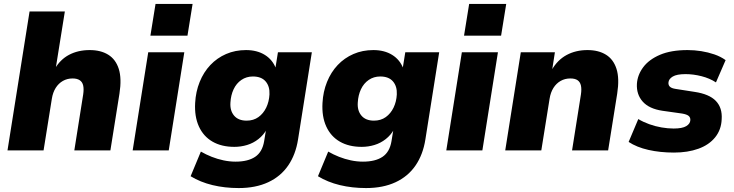

<svg xmlns="http://www.w3.org/2000/svg" viewBox="-20 -763 3722 974"><path d="M18 0 130 -705H309L262 -412H257Q285 -461 330.5 -485Q376 -509 435 -509Q491 -509 529 -485.5Q567 -462 582.5 -413.5Q598 -365 586 -288L540 0H357L402 -284Q406 -311 402 -329Q398 -347 384.5 -356Q371 -365 348 -365Q321 -365 299 -352.5Q277 -340 262.5 -317Q248 -294 243 -262L201 0Z M743 -582 769 -743H957L931 -582ZM653 0 732 -498H915L836 0Z M1191 191Q1120 191 1058 176Q996 161 947 131L999 6Q1025 21 1054 32.5Q1083 44 1114 50.5Q1145 57 1175 57Q1238 57 1274.5 32.5Q1311 8 1320 -47L1330 -108L1333 -107Q1317 -78 1291 -57.5Q1265 -37 1233.5 -27.5Q1202 -18 1169 -18Q1104 -18 1058 -44.5Q1012 -71 989 -121.5Q966 -172 970 -241Q973 -298 993 -347.5Q1013 -397 1047 -433Q1081 -469 1127 -489Q1173 -509 1228 -509Q1284 -509 1323.5 -484.5Q1363 -460 1380 -415L1377 -417L1390 -498H1562L1492 -56Q1480 21 1442 76.5Q1404 132 1340.5 161.5Q1277 191 1191 191ZM1231 -151Q1266 -151 1291 -169Q1316 -187 1330.5 -217Q1345 -247 1347 -284Q1349 -325 1327.5 -350Q1306 -375 1263 -375Q1230 -375 1204.5 -357.5Q1179 -340 1165 -310Q1151 -280 1149 -243Q1146 -202 1167.5 -176.5Q1189 -151 1231 -151Z M1837 191Q1766 191 1704 176Q1642 161 1593 131L1645 6Q1671 21 1700 32.5Q1729 44 1760 50.5Q1791 57 1821 57Q1884 57 1920.5 32.5Q1957 8 1966 -47L1976 -108L1979 -107Q1963 -78 1937 -57.5Q1911 -37 1879.5 -27.5Q1848 -18 1815 -18Q1750 -18 1704 -44.5Q1658 -71 1635 -121.5Q1612 -172 1616 -241Q1619 -298 1639 -347.5Q1659 -397 1693 -433Q1727 -469 1773 -489Q1819 -509 1874 -509Q1930 -509 1969.5 -484.5Q2009 -460 2026 -415L2023 -417L2036 -498H2208L2138 -56Q2126 21 2088 76.5Q2050 132 1986.5 161.5Q1923 191 1837 191ZM1877 -151Q1912 -151 1937 -169Q1962 -187 1976.5 -217Q1991 -247 1993 -284Q1995 -325 1973.5 -350Q1952 -375 1909 -375Q1876 -375 1850.5 -357.5Q1825 -340 1811 -310Q1797 -280 1795 -243Q1792 -202 1813.5 -176.5Q1835 -151 1877 -151Z M2334 -582 2360 -743H2548L2522 -582ZM2244 0 2323 -498H2506L2427 0Z M2543 0 2622 -498H2795L2781 -408H2779Q2808 -459 2854.5 -484Q2901 -509 2960 -509Q3016 -509 3054 -485.5Q3092 -462 3107.5 -413.5Q3123 -365 3111 -288L3065 0H2882L2927 -284Q2931 -311 2927 -329Q2923 -347 2910 -356Q2897 -365 2873 -365Q2846 -365 2824 -352.5Q2802 -340 2787.5 -317Q2773 -294 2768 -262L2726 0Z M3399 11Q3329 11 3269.5 -2.5Q3210 -16 3169 -43L3218 -159Q3243 -144 3273.5 -133Q3304 -122 3336 -116.5Q3368 -111 3397 -111Q3441 -111 3461 -123Q3481 -135 3482 -153Q3483 -167 3473.5 -175Q3464 -183 3440 -187L3341 -201Q3273 -211 3240.5 -247.5Q3208 -284 3211 -338Q3214 -383 3243 -422Q3272 -461 3328 -485Q3384 -509 3468 -509Q3503 -509 3537.5 -503.5Q3572 -498 3604 -487Q3636 -476 3661 -458L3612 -345Q3580 -366 3538.5 -376.5Q3497 -387 3458 -387Q3413 -387 3392.5 -374.5Q3372 -362 3371 -344Q3370 -331 3378.5 -323Q3387 -315 3407 -312L3503 -297Q3578 -286 3611.5 -251Q3645 -216 3641 -158Q3639 -105 3608 -66.5Q3577 -28 3523 -8.5Q3469 11 3399 11Z"/></svg>

Font: Nunito Sans 10pt Black
Style: Italic
Weight: 900
Italic angle: -9°
Designer: Vernon Adams
Foundry: Vernon Adams
Version: Version 3.101;gftools[0.9.27]